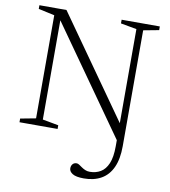

<svg xmlns="http://www.w3.org/2000/svg" viewBox="-99 -766 977 1104"><g transform="rotate(10 390.0 -214.0)"><path d="M629 -73.5 627.5 23.5 160 -638.5 174.5 -646.5V-38.5L267.5 -21.5V0H45V-21.5L135 -38.5V-640.5L41 -661V-682.5H199ZM653.5 32.5Q653.5 107.5 631 156.8Q608.5 206 566.2 230Q524 254 465 254Q419 254 398.8 241.2Q378.5 228.5 378.5 210Q378.5 195 387 185.2Q395.5 175.5 410 175.5Q417.5 175.5 425.5 180.8Q433.5 186 443.2 193Q453 200 465 205.2Q477 210.5 492 210.5Q527.5 210.5 555 194.2Q582.5 178 598.2 140.8Q614 103.5 614 40V-644L521 -661V-682.5H744V-661L653.5 -644Z"/></g></svg>

Font: Newsreader 14pt Light
Style: Regular
Weight: 300
Designer: Hugues Gentile
Foundry: Production Type
Version: Version 1.003